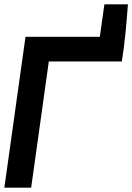

<svg xmlns="http://www.w3.org/2000/svg" viewBox="-29 -861 607 881"><path d="M195 -579H530C544 -662 551 -751 558 -841H450L429 -692H88L-9 0H114Z"/></svg>

Font: Cantarell
Style: BoldOblique
Weight: 700
Italic angle: -8°
Designer: Dave Crossland
Version: Version 0.024